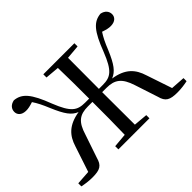

<svg xmlns="http://www.w3.org/2000/svg" viewBox="-146 -1031 1324 1324"><g transform="rotate(-45 516.5 -369.0)"><path d="M219 -64 276 -232C305 -328 345 -358 426 -358H470C470 -241 470 -138 467 -40L365 -31V0H668V-31L566 -40C565 -139 565 -241 565 -358H606C687 -358 728 -328 759 -232L814 -64C829 -5 857 11 931 11C969 11 1001 6 1030 0V-30L926 -37L863 -224C838 -305 791 -359 680 -376C729 -396 758 -435 800 -534C821 -587 837 -619 859 -653C888 -643 910 -637 932 -638C973 -639 994 -662 994 -690C994 -718 975 -742 939 -749C867 -742 825 -696 768 -546C716 -415 680 -390 603 -390H565C565 -499 565 -597 566 -692L668 -701V-732H365V-701L467 -692C470 -596 470 -498 470 -390H430C354 -390 317 -415 265 -546C208 -696 166 -742 95 -749C58 -742 40 -718 40 -690C40 -662 61 -639 102 -638C123 -637 147 -643 174 -652C196 -619 212 -587 234 -534C276 -435 305 -395 353 -376C243 -358 195 -305 170 -224L108 -37L4 -30V0C33 6 65 11 102 11C177 11 203 -5 219 -64Z"/></g></svg>

Font: Source Han Serif CN Medium
Style: Regular
Weight: 500
Designer: Ryoko NISHIZUKA 西塚涼子 (kana & ideographs); Frank Grießhammer (Latin, Greek & Cyrillic); Wenlong ZHANG 张文龙 (bopomofo); San
Foundry: Adobe
Version: Version 2.002;hotconv 1.1.0;makeotfexe 2.6.0